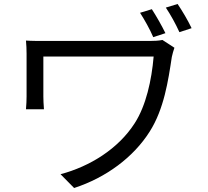

<svg xmlns="http://www.w3.org/2000/svg" viewBox="-20 -879 1040 961"><path d="M740 -833 681 -815C704 -779 730 -733 747 -693L808 -713C790 -750 762 -799 740 -833ZM869 -859 810 -841C834 -805 859 -760 878 -718L939 -738C920 -778 892 -825 869 -859ZM853 -640 793 -679C775 -675 751 -674 730 -674C673 -674 250 -674 216 -674C173 -674 136 -674 110 -676C112 -655 113 -632 113 -610C113 -567 113 -427 113 -396C113 -377 112 -356 110 -332H200C198 -357 197 -381 197 -396C197 -427 197 -567 197 -596C269 -596 693 -596 749 -596C739 -478 711 -350 654 -262C572 -134 430 -46 283 -7L351 62C511 10 648 -92 729 -220C801 -333 822 -475 840 -594C842 -604 849 -630 853 -640Z"/></svg>

Font: Noto Sans CJK HK
Style: Regular
Weight: 400
Designer: Ryoko NISHIZUKA 西塚涼子 (kana, bopomofo & ideographs); Paul D. Hunt (Latin, Greek & Cyrillic); Sandoll Communications 산돌커뮤니
Foundry: Adobe
Version: Version 2.004;hotconv 1.0.118;makeotfexe 2.5.65603